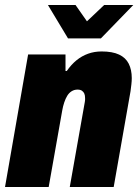

<svg xmlns="http://www.w3.org/2000/svg" viewBox="-23 -745 559 765"><path d="M-3 0 89 -528H238V-462H243Q261 -488 282 -505Q303 -522 328 -531Q353 -540 382 -540Q425 -540 451.5 -527.5Q478 -515 490 -491Q502 -467 502 -434Q502 -422 500.5 -409Q499 -396 497 -381L430 0H255L315 -339Q316 -343 316 -347Q316 -351 316 -354Q316 -365 313 -372Q310 -379 303.5 -383.5Q297 -388 286 -388Q273 -388 262.5 -381.5Q252 -375 245 -363.5Q238 -352 233 -337Q228 -322 225 -305L171 0ZM508 -725 379 -592H248L168 -725H278L341 -635H297L392 -725Z"/></svg>

Font: Archivo Condensed Black
Style: Italic
Weight: 900
Width: 3
Italic angle: -10°
Designer: Hector Gatti
Foundry: Omnibus-Type
Version: Version 2.001